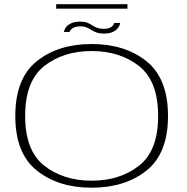

<svg xmlns="http://www.w3.org/2000/svg" viewBox="-20 -891 892 916"><path d="M417 4.5Q576 4.5 678.8 -77.2Q781.5 -159 781.5 -337.5Q781.5 -516.5 678.8 -598.8Q576 -681 417 -681Q258 -681 155.5 -599Q53 -517 53 -337.5Q53 -159 155.8 -77.2Q258.5 4.5 417 4.5ZM417 -29Q282.5 -29 191.2 -100.5Q100 -172 100 -337.5Q100 -504.5 191.2 -576Q282.5 -647.5 417 -647.5Q552 -647.5 643.2 -576Q734.5 -504.5 734.5 -337.5Q734.5 -172 643.2 -100.5Q552 -29 417 -29ZM477.5 -731Q496 -731 508.5 -735Q521 -739 529.5 -745Q538 -751 543 -758Q548 -765 550.5 -771.2Q553 -777.5 553 -781.5H525Q524.5 -777 519.2 -770Q514 -763 503.5 -758.2Q493 -753.5 477.5 -753.5Q456 -753.5 442.5 -758.8Q429 -764 418.5 -771Q408 -778 395.5 -783Q383 -788 362.5 -788Q346.5 -788 333.8 -784.8Q321 -781.5 311.8 -776Q302.5 -770.5 297 -763.8Q291.5 -757 288.5 -750.5Q285.5 -744 284 -738.5H312Q313.5 -744 319.2 -750.5Q325 -757 336 -761.2Q347 -765.5 363 -765.5Q380.5 -765.5 392.2 -760.5Q404 -755.5 415 -748.5Q426 -741.5 440.2 -736.2Q454.5 -731 477.5 -731ZM248 -849.5H588V-871H248Z"/></svg>

Font: Anybody Expanded ExtraLight
Style: Regular
Weight: 250
Width: 7
Version: Version 1.113;gftools[0.9.25]